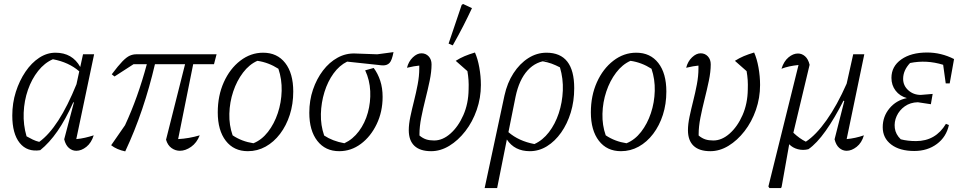

<svg xmlns="http://www.w3.org/2000/svg" viewBox="-20 -755 4868 969"><path d="M183 3Q117 13 79.5 -33.5Q42 -80 42 -172Q42 -235 60 -291.5Q78 -348 108.5 -393Q139 -438 178 -463.5Q217 -489 260 -489Q345 -489 385 -417L399 -481H455L365 -53Q388 -55 409.5 -60Q431 -65 453 -72Q441 -34 416 -14Q391 6 365 6Q344 6 327.5 -8.5Q311 -23 304 -52L353 -238L350 -239Q311 -152 270 -93Q229 -34 183 3ZM114 -67Q130 -58 145.5 -50.5Q161 -43 178 -39Q277 -110 366 -330L380 -395Q327 -441 247 -456Q205 -438 172.5 -397Q140 -356 121 -301.5Q102 -247 99.5 -186Q97 -125 114 -67Z M612 9Q569 0 541 -22L611 -123Q676 -263 721 -431H654L558 -369L544 -380Q577 -424 598 -445.5Q619 -467 635 -474Q651 -481 667 -481H1073L1060 -431H955L879 -53Q934 -56 988 -72Q973 -34 944.5 -14Q916 6 888 6Q865 6 845.5 -8Q826 -22 818 -50L914 -431H762Q735 -315 697.5 -204Q660 -93 612 9Z M1231 8Q1160 8 1119.5 -44.5Q1079 -97 1079 -188Q1079 -272 1109.5 -340Q1140 -408 1192.5 -448.5Q1245 -489 1308 -489Q1379 -489 1419.5 -437Q1460 -385 1460 -293Q1460 -230 1442.5 -175.5Q1425 -121 1393.5 -79.5Q1362 -38 1320.5 -15Q1279 8 1231 8ZM1259 -32Q1301 -49 1332.5 -89.5Q1364 -130 1382 -184Q1400 -238 1401.5 -296.5Q1403 -355 1385 -408Q1335 -440 1279 -448Q1238 -430 1206.5 -388.5Q1175 -347 1157 -293Q1139 -239 1137.5 -181Q1136 -123 1154 -72Q1200 -41 1259 -32Z M1692 8Q1622 8 1581.5 -44Q1541 -96 1541 -186Q1541 -248 1559.5 -302.5Q1578 -357 1610 -399Q1642 -441 1684 -464Q1726 -487 1773 -485L1884 -481L1966 -492Q1958 -450 1946 -437.5Q1934 -425 1914 -425Q1909 -425 1903.5 -425.5Q1898 -426 1891 -427L1732 -444Q1693 -425 1663.5 -384.5Q1634 -344 1617.5 -290.5Q1601 -237 1599.5 -180Q1598 -123 1616 -71Q1658 -43 1718 -32Q1761 -52 1791.5 -93Q1822 -134 1836.5 -186.5Q1851 -239 1848.5 -295Q1846 -351 1823 -400L1866 -412Q1887 -384 1899 -347.5Q1911 -311 1911 -266Q1911 -191 1881 -128.5Q1851 -66 1801.5 -29Q1752 8 1692 8Z M2156 8Q2100 8 2071.5 -19Q2043 -46 2043 -98Q2043 -128 2051 -166Q2059 -204 2069.5 -245.5Q2080 -287 2088 -329Q2096 -371 2096 -409Q2096 -415 2096 -424Q2072 -422 2034 -413Q2042 -445 2063.5 -465.5Q2085 -486 2107 -486Q2129 -486 2143.5 -470.5Q2158 -455 2158 -430Q2158 -393 2148.5 -347.5Q2139 -302 2127 -254.5Q2115 -207 2106 -161.5Q2097 -116 2097 -78Q2097 -72 2097 -71Q2114 -57 2131 -51.5Q2148 -46 2171 -46Q2214 -46 2253.5 -81Q2293 -116 2318.5 -174Q2344 -232 2345 -303Q2346 -329 2344.5 -351Q2343 -373 2339 -396L2280 -448Q2302 -462 2324.5 -471.5Q2347 -481 2377 -490Q2391 -459 2399 -414.5Q2407 -370 2407 -326Q2407 -261 2386 -200.5Q2365 -140 2328.5 -93Q2292 -46 2247.5 -19Q2203 8 2156 8ZM2265 -526 2244 -535 2310 -730 2317 -735 2362 -714Q2342 -671 2318 -624Q2294 -577 2265 -526Z M2426 194 2526 -273Q2540 -337 2571.5 -385.5Q2603 -434 2646 -461.5Q2689 -489 2738 -489Q2878 -489 2878 -310Q2878 -244 2860.5 -187Q2843 -130 2812 -86Q2781 -42 2740.5 -17Q2700 8 2654 8Q2577 8 2538 -51L2489 194ZM2582 -267 2546 -88Q2598 -43 2677 -28Q2719 -47 2750.5 -88Q2782 -129 2800 -183.5Q2818 -238 2820.5 -298Q2823 -358 2806 -415Q2785 -426 2763.5 -434Q2742 -442 2718 -445L2750 -450Q2686 -447 2643 -400Q2600 -353 2582 -267Z M3114 8Q3043 8 3002.5 -44.5Q2962 -97 2962 -188Q2962 -272 2992.5 -340Q3023 -408 3075.5 -448.5Q3128 -489 3191 -489Q3262 -489 3302.5 -437Q3343 -385 3343 -293Q3343 -230 3325.5 -175.5Q3308 -121 3276.5 -79.5Q3245 -38 3203.5 -15Q3162 8 3114 8ZM3142 -32Q3184 -49 3215.5 -89.5Q3247 -130 3265 -184Q3283 -238 3284.5 -296.5Q3286 -355 3268 -408Q3218 -440 3162 -448Q3121 -430 3089.5 -388.5Q3058 -347 3040 -293Q3022 -239 3020.5 -181Q3019 -123 3037 -72Q3083 -41 3142 -32Z M3565 8Q3509 8 3480.5 -19Q3452 -46 3452 -98Q3452 -128 3460 -166Q3468 -204 3478.5 -245.5Q3489 -287 3497 -329Q3505 -371 3505 -409Q3505 -415 3505 -424Q3481 -422 3443 -413Q3451 -445 3472.5 -465.5Q3494 -486 3516 -486Q3538 -486 3552.5 -470.5Q3567 -455 3567 -430Q3567 -393 3557.5 -347.5Q3548 -302 3536 -254.5Q3524 -207 3515 -161.5Q3506 -116 3506 -78Q3506 -72 3506 -71Q3523 -57 3540 -51.5Q3557 -46 3580 -46Q3623 -46 3662.5 -81Q3702 -116 3727.5 -174Q3753 -232 3754 -303Q3755 -329 3753.5 -351Q3752 -373 3748 -396L3689 -448Q3711 -462 3733.5 -471.5Q3756 -481 3786 -490Q3800 -459 3808 -414.5Q3816 -370 3816 -326Q3816 -261 3795 -200.5Q3774 -140 3737.5 -93Q3701 -46 3656.5 -19Q3612 8 3565 8Z M3922 194H3863L3858 186L4010 -427Q3960 -422 3924 -408Q3936 -446 3959.5 -465.5Q3983 -485 4007 -485Q4027 -485 4043 -471Q4059 -457 4066 -428L3984 -85Q4016 -55 4047 -40Q4098 -73 4151.5 -148.5Q4205 -224 4253 -333L4286 -481H4342L4253 -53Q4297 -57 4340 -72Q4329 -34 4303.5 -14Q4278 6 4253 6Q4232 6 4215.5 -8.5Q4199 -23 4192 -52L4241 -245L4237 -247Q4192 -158 4147 -94.5Q4102 -31 4060 -2Q4033 5 4006.5 -2Q3980 -9 3963 -27L3925 187Z M4594 7Q4521 7 4478 -25.5Q4435 -58 4435 -113Q4435 -167 4469 -208Q4503 -249 4557 -260Q4521 -270 4500 -297.5Q4479 -325 4479 -362Q4479 -420 4528.5 -455Q4578 -490 4659 -490Q4730 -490 4795 -457L4773 -334H4753L4740 -428Q4656 -454 4573 -437Q4538 -400 4538 -357Q4538 -323 4564 -299.5Q4590 -276 4627 -276L4687 -281L4678 -229L4612 -239Q4574 -238 4546.5 -218.5Q4519 -199 4505.5 -169.5Q4492 -140 4496 -108.5Q4500 -77 4526 -52Q4560 -43 4603 -43Q4702 -43 4754 -130L4769 -124Q4756 -64 4708.5 -28.5Q4661 7 4594 7Z"/></svg>

Font: Piazzolla Light
Style: Italic
Weight: 300
Italic angle: -11.3°
Designer: Juan Pablo del Peral
Foundry: Huerta Tipografica
Version: Version 1.330